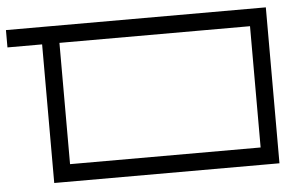

<svg xmlns="http://www.w3.org/2000/svg" viewBox="-44 -626 1089 690"><g transform="rotate(-5 500.0 -281.0)"><path d="M125 -500Q125 -500 125 0H937.5V-562.5H0V-500ZM187.5 -62.5V-500H875V-62.5Z"/></g></svg>

Font: Unifont
Style: Regular
Weight: 500
Version: Version 15.1.04